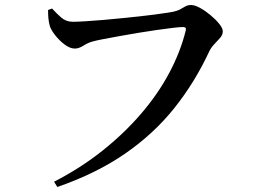

<svg xmlns="http://www.w3.org/2000/svg" viewBox="-20 -721 1040 767"><path d="M196 5Q301 -49 388 -118Q475 -187 543 -266Q611 -345 656 -429.5Q701 -514 722 -599Q724 -607 721 -610Q718 -613 711 -613Q697 -613 669 -609.5Q641 -606 605 -601Q569 -596 530.5 -589.5Q492 -583 456 -576.5Q420 -570 391.5 -564.5Q363 -559 349 -555Q331 -550 313 -538.5Q295 -527 279 -527Q260 -527 239 -542.5Q218 -558 201 -579.5Q184 -601 179 -617Q175 -632 173.5 -646.5Q172 -661 172 -681L188 -687Q205 -668 224.5 -651Q244 -634 271 -634Q288 -634 320.5 -636Q353 -638 394.5 -641.5Q436 -645 479 -649.5Q522 -654 561.5 -658.5Q601 -663 630.5 -667.5Q660 -672 672 -674Q690 -678 701 -684.5Q712 -691 721.5 -696Q731 -701 743 -701Q758 -701 779 -689.5Q800 -678 821 -660.5Q842 -643 856 -625.5Q870 -608 870 -596Q870 -582 859.5 -570Q849 -558 836.5 -545Q824 -532 816 -516Q759 -393 677 -290Q595 -187 480 -107.5Q365 -28 209 26Z"/></svg>

Font: Noto Serif HK ExtraLight SemiBold
Style: Regular
Weight: 600
Version: Version 2.002-H1;hotconv 1.1.0;makeotfexe 2.6.0